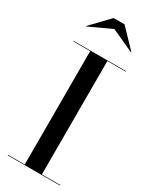

<svg xmlns="http://www.w3.org/2000/svg" viewBox="-246 -1033 872 1090"><g transform="rotate(30 190.0 -488.0)"><path d="M19 0V-3.5H128.5V-746.5H19V-750H361V-746.5H241V-3.5H361V0ZM39 -856.5 37.5 -859 150 -976H221L333.5 -859L332 -856.5L185 -924Z"/></g></svg>

Font: Bodoni Moda 48pt Medium
Style: Regular
Weight: 500
Designer: Owen Earl
Foundry: indestructible type
Version: Version 2.005